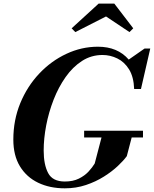

<svg xmlns="http://www.w3.org/2000/svg" viewBox="-20 -1014 837 1044"><path d="M556.5 -924.5 389.5 -839.5 369.5 -860 516.5 -994.5H601.5L704.5 -860L684 -839.5ZM437.5 -303H757.5V-266.5H696L669.5 -165Q652.5 -141.5 620.8 -111.5Q589 -81.5 545 -53.8Q501 -26 447.2 -8Q393.5 10 332.5 10Q251 10 187.8 -20.2Q124.5 -50.5 88.5 -109.5Q52.5 -168.5 52.5 -255Q52.5 -361 90.2 -452.8Q128 -544.5 193 -613.5Q258 -682.5 340.8 -721.2Q423.5 -760 512.5 -760Q619.5 -760 680 -690L766 -750H797L746.5 -530H709.5Q707 -596 681.8 -636.8Q656.5 -677.5 618 -696.2Q579.5 -715 537.5 -715Q476 -715 425.8 -682.5Q375.5 -650 336.8 -595Q298 -540 271.5 -472Q245 -404 231.2 -332.2Q217.5 -260.5 217.5 -195.5Q217.5 -119 241.8 -73Q266 -27 332.5 -27Q377 -27 408.8 -42.8Q440.5 -58.5 461.5 -81.2Q482.5 -104 495 -125L532 -266.5H437.5Z"/></svg>

Font: Bodoni* 06pt
Style: Bold Italic
Weight: 700
Italic angle: -13°
Version: Version 2.3